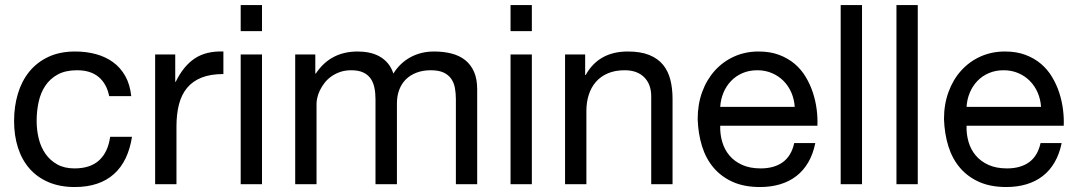

<svg xmlns="http://www.w3.org/2000/svg" viewBox="-20 -734 4282 765"><path d="M415 -351.1Q405.3 -399.9 373.3 -427Q341.3 -454.1 287.1 -454.1Q241.2 -454.1 210.2 -437.3Q179.2 -420.4 160.4 -392.1Q141.6 -363.8 133.8 -327.4Q126 -291 126 -252Q126 -215.8 134.3 -181.9Q142.6 -147.9 160.9 -121.6Q179.2 -95.2 207.8 -79.1Q236.3 -63 276.9 -63Q340.3 -63 375.5 -95.7Q410.6 -128.4 418.9 -189H505.9Q498.5 -141.1 480.7 -103.8Q462.9 -66.4 434.3 -40.8Q405.8 -15.1 366.7 -2Q327.6 11.2 277.8 11.2Q218.8 11.2 173.6 -8.1Q128.4 -27.3 97.9 -62Q67.4 -96.7 51.8 -145Q36.1 -193.4 36.1 -252Q36.1 -310.1 51.3 -360.6Q66.4 -411.1 96.7 -448.5Q127 -485.8 172.6 -507.3Q218.3 -528.8 279.8 -528.8Q323.7 -528.8 362.3 -518.3Q400.9 -507.8 430.7 -486.1Q460.4 -464.4 479.2 -430.9Q498 -397.5 502.9 -351.1Z M678.2 -517.1V-408.2H680.2Q710.9 -471.2 756.1 -501.2Q801.3 -531.2 870.1 -528.8V-439Q818.8 -439 783.2 -424.8Q747.6 -410.6 725.3 -383.8Q703.1 -356.9 693.1 -318.1Q683.1 -279.3 683.1 -230V0H598.1V-517.1Z M1023.9 -517.1V0H939V-517.1ZM939 -609.9V-713.9H1023.9V-609.9Z M1236.3 -517.1V-440.9H1238.3Q1296.4 -528.8 1405.3 -528.8Q1429.2 -528.8 1451.4 -524.2Q1473.6 -519.5 1492.4 -509Q1511.2 -498.5 1525.4 -481.7Q1539.6 -464.8 1547.4 -440.9Q1573.7 -483.4 1615.7 -506.1Q1657.7 -528.8 1709.5 -528.8Q1748 -528.8 1779.8 -520.5Q1811.5 -512.2 1834 -494.1Q1856.4 -476.1 1868.9 -447.5Q1881.3 -418.9 1881.3 -378.9V0H1796.4V-338.9Q1796.4 -362.8 1792.5 -383.8Q1788.6 -404.8 1777.6 -420.4Q1766.6 -436 1747.1 -445.1Q1727.5 -454.1 1696.3 -454.1Q1665 -454.1 1639.9 -444.6Q1614.7 -435.1 1597.4 -418Q1580.1 -400.9 1570.8 -376.5Q1561.5 -352.1 1561.5 -321.8V0H1476.1V-338.9Q1476.1 -363.8 1471.7 -385Q1467.3 -406.2 1456.3 -421.6Q1445.3 -437 1426.5 -445.6Q1407.7 -454.1 1379.4 -454.1Q1354.5 -454.1 1334.5 -447Q1314.5 -439.9 1299.1 -428.7Q1283.7 -417.5 1272.7 -403.1Q1261.7 -388.7 1254.6 -374Q1247.6 -359.4 1244.4 -345.5Q1241.2 -331.5 1241.2 -321.8V0H1156.2V-517.1Z M2099.1 -517.1V0H2014.2V-517.1ZM2014.2 -609.9V-713.9H2099.1V-609.9Z M2311.5 -517.1V-435.1H2313.5Q2365.7 -528.8 2481.4 -528.8Q2532.7 -528.8 2566.9 -514.9Q2601.1 -501 2621.6 -476.1Q2642.1 -451.2 2650.9 -416.5Q2659.7 -381.8 2659.7 -339.8V0H2574.7V-350.1Q2574.7 -398.4 2546.6 -426.3Q2518.6 -454.1 2469.2 -454.1Q2430.7 -454.1 2402.1 -441.9Q2373.5 -429.7 2354.5 -408Q2335.4 -386.2 2325.9 -356.4Q2316.4 -326.7 2316.4 -292V0H2231.4V-517.1Z M3228.5 -164.1Q3219.7 -120.6 3200.7 -87.6Q3181.6 -54.7 3153.3 -32.7Q3125 -10.7 3088.4 0.2Q3051.8 11.2 3007.8 11.2Q2945.8 11.2 2900.1 -9Q2854.5 -29.3 2823.7 -65.2Q2793 -101.1 2777.3 -150.9Q2761.7 -200.7 2759.8 -259.8Q2759.8 -318.4 2777.8 -367.7Q2795.9 -417 2828.4 -452.9Q2860.8 -488.8 2905.3 -508.8Q2949.7 -528.8 3002.4 -528.8Q3048.3 -528.8 3083.7 -515.6Q3119.1 -502.4 3145.8 -480Q3172.4 -457.5 3190.2 -427.7Q3208 -397.9 3218.8 -365.2Q3229.5 -332.5 3233.9 -298.3Q3238.3 -264.2 3236.8 -232.9H2849.6Q2848.6 -199.2 2857.7 -168.5Q2866.7 -137.7 2886.5 -114.3Q2906.2 -90.8 2937.3 -76.9Q2968.3 -63 3010.7 -63Q3064.9 -63 3099.1 -87.9Q3133.3 -112.8 3144.5 -164.1ZM3146.5 -308.1Q3144.5 -338.4 3133.1 -365Q3121.6 -391.6 3102.1 -411.4Q3082.5 -431.2 3055.9 -442.6Q3029.3 -454.1 2997.6 -454.1Q2964.8 -454.1 2938.2 -442.6Q2911.6 -431.2 2892.6 -411.1Q2873.5 -391.1 2862.5 -364.7Q2851.6 -338.4 2849.6 -308.1Z M3414.6 -713.9V0H3329.6V-713.9Z M3636.7 -713.9V0H3551.8V-713.9Z M4210 -164.1Q4201.2 -120.6 4182.1 -87.6Q4163.1 -54.7 4134.8 -32.7Q4106.4 -10.7 4069.8 0.2Q4033.2 11.2 3989.3 11.2Q3927.2 11.2 3881.6 -9Q3835.9 -29.3 3805.2 -65.2Q3774.4 -101.1 3758.8 -150.9Q3743.2 -200.7 3741.2 -259.8Q3741.2 -318.4 3759.3 -367.7Q3777.3 -417 3809.8 -452.9Q3842.3 -488.8 3886.7 -508.8Q3931.2 -528.8 3983.9 -528.8Q4029.8 -528.8 4065.2 -515.6Q4100.6 -502.4 4127.2 -480Q4153.8 -457.5 4171.6 -427.7Q4189.5 -397.9 4200.2 -365.2Q4210.9 -332.5 4215.3 -298.3Q4219.7 -264.2 4218.3 -232.9H3831.1Q3830.1 -199.2 3839.1 -168.5Q3848.1 -137.7 3867.9 -114.3Q3887.7 -90.8 3918.7 -76.9Q3949.7 -63 3992.2 -63Q4046.4 -63 4080.6 -87.9Q4114.7 -112.8 4126 -164.1ZM4127.9 -308.1Q4126 -338.4 4114.5 -365Q4103 -391.6 4083.5 -411.4Q4064 -431.2 4037.4 -442.6Q4010.7 -454.1 3979 -454.1Q3946.3 -454.1 3919.7 -442.6Q3893.1 -431.2 3874 -411.1Q3855 -391.1 3844 -364.7Q3833 -338.4 3831.1 -308.1Z"/></svg>

Font: XB Khoramshahr
Style: Regular
Weight: 400
Designer: Behnam
Foundry: Irmug
Version: Version 8.005 2009